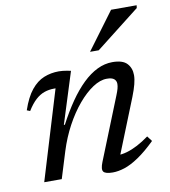

<svg xmlns="http://www.w3.org/2000/svg" viewBox="-79 -757 740 836"><g transform="rotate(-10 290.5 -339.5)"><path d="M44.5 -316 30.5 -321.5Q49.5 -377.5 74.8 -408.5Q100 -439.5 131 -452Q162 -464.5 197 -464.5Q206 -464.5 214.8 -463.5Q223.5 -462.5 232.2 -461Q241 -459.5 250 -457.5L178.5 -231H183Q211.5 -285 241.2 -328Q271 -371 302.2 -401.2Q333.5 -431.5 366.5 -447.5Q399.5 -463.5 433.5 -463.5Q479 -463.5 498 -443.2Q517 -423 517 -391.5Q517 -374 511.2 -351.8Q505.5 -329.5 493.5 -299L389 -38L386 -60.5Q405 -60 427.8 -66.5Q450.5 -73 475.8 -86.2Q501 -99.5 527 -118.5L544.5 -95.5Q503 -55 468.5 -31.8Q434 -8.5 405.5 0.8Q377 10 353 10Q320.5 10 312 -1Q303.5 -12 316 -43L426 -317.5Q432.5 -333.5 435.8 -345.2Q439 -357 439 -366.5Q439 -380 429.5 -388.2Q420 -396.5 397 -396.5Q368 -396.5 335 -374.8Q302 -353 269.8 -314.8Q237.5 -276.5 210.2 -226Q183 -175.5 165 -118L128.5 0H51L170.5 -394Q169 -394 167.2 -394Q165.5 -394 164 -394Q141 -394 120.8 -387Q100.5 -380 81.8 -363Q63 -346 44.5 -316ZM346 -524.5 468 -689H581L579.5 -677L384.5 -524.5Z"/></g></svg>

Font: Newsreader
Style: Italic
Weight: 400
Italic angle: -17°
Designer: Hugues Gentile
Foundry: Production Type
Version: Version 1.003